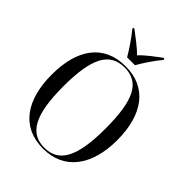

<svg xmlns="http://www.w3.org/2000/svg" viewBox="-260 -1065 1209 1209"><g transform="rotate(45 344.5 -460.5)"><path d="M311 -771H381C406 -816 449 -880 484 -921V-931H475C437 -903 377 -859 346 -824C313 -859 253 -903 216 -931H207V-921C242 -880 285 -816 311 -771ZM344 10C532 10 636 -134 636 -358C636 -586 534 -725 345 -725C148 -725 52 -583 52 -359C52 -137 147 10 344 10ZM344 0C213 0 156 -108 156 -358C156 -609 212 -715 345 -715C479 -715 532 -609 532 -358C532 -107 476 0 344 0Z"/></g></svg>

Font: Noto Serif Display SemiCondensed
Style: Regular
Weight: 400
Width: 4
Designer: Monotype Design Team
Foundry: Monotype Imaging Inc.
Version: Version 2.009